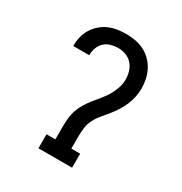

<svg xmlns="http://www.w3.org/2000/svg" viewBox="-173 -871 946 998"><g transform="rotate(30 300.0 -371.5)"><path d="M199 0V-84H252V-156Q252 -182 254.5 -209Q257 -236 265.5 -261Q274 -286 288 -308.5Q302 -331 318.5 -351.5Q335 -372 352 -392.5Q369 -413 382.5 -436Q396 -459 404.5 -484.5Q413 -510 413 -536Q413 -560 406 -583Q399 -606 383.5 -624Q368 -642 345 -650.5Q322 -659 299 -659Q277 -659 255.5 -653Q234 -647 218 -632.5Q202 -618 194 -597Q186 -576 186 -554V-551H90V-556Q90 -582 96.5 -608Q103 -634 117 -656.5Q131 -679 151.5 -696.5Q172 -714 196 -724.5Q220 -735 246 -739Q272 -743 299 -743Q326 -743 353.5 -738Q381 -733 406 -720.5Q431 -708 450.5 -688.5Q470 -669 483 -644.5Q496 -620 502 -592.5Q508 -565 508 -537Q508 -511 502.5 -485Q497 -459 486.5 -434.5Q476 -410 461.5 -387.5Q447 -365 430.5 -344.5Q414 -324 396.5 -303.5Q379 -283 367 -259.5Q355 -236 351.5 -209.5Q348 -183 348 -156V-84H401V0Z"/></g></svg>

Font: Iosevka HT Medium Extended
Style: Regular
Weight: 500
Width: 7
Monospace: yes
Designer: Belleve Invis
Foundry: Belleve Invis
Version: Version 32.3.0; ttfautohint (v1.8.4)